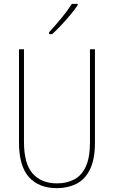

<svg xmlns="http://www.w3.org/2000/svg" viewBox="-20 -971 594 1001"><path d="M475 -228Q475 -140 449 -87.5Q423 -35 378 -12.5Q333 10 277 10Q182 10 130.5 -48Q79 -106 79 -228V-714H105V-232Q105 -117 150.5 -66Q196 -15 277 -15Q328 -15 367 -35.5Q406 -56 427.5 -103Q449 -150 449 -228V-714H475ZM385 -944Q369 -920 346 -892.5Q323 -865 298.5 -839Q274 -813 252 -793H236V-803Q270 -840 300.5 -877Q331 -914 355 -951H385Z"/></svg>

Font: Noto Sans Telugu Condensed Thin
Style: Regular
Weight: 100
Width: 3
Designer: Jelle Bosma - Monotype Design Team
Foundry: Monotype Imaging Inc.
Version: Version 2.005; ttfautohint (v1.8.4.7-5d5b)